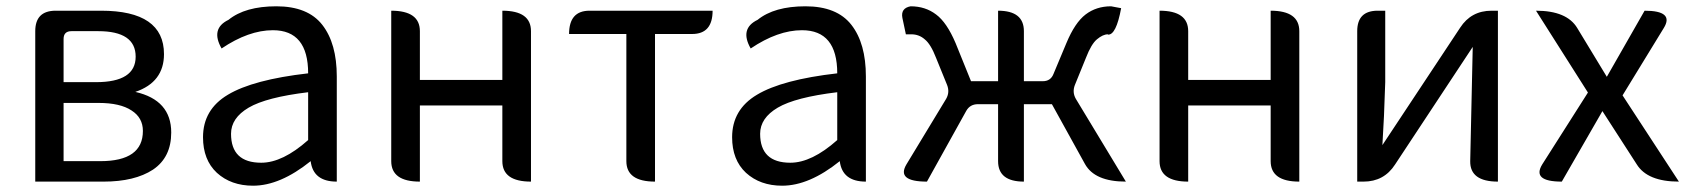

<svg xmlns="http://www.w3.org/2000/svg" viewBox="-20 -577 5369 610"><path d="M92 0V-478Q92 -543 157 -543H301Q501 -543 501 -405Q501 -316 410 -285Q524 -259 524 -156Q524 -77 466 -38Q408 0 309 0ZM182 -316H285Q411 -316 411 -397Q411 -478 292 -478H207Q182 -478 182 -453ZM182 -65H299Q434 -65 434 -161Q434 -203 398 -226Q362 -250 293 -250H182Z M784 13Q714 13 669 -28Q625 -69 625 -141Q625 -229 704 -276Q784 -324 959 -344Q959 -481 847 -481Q770 -481 684 -423Q648 -486 706 -514Q759 -557 858 -557Q958 -557 1004 -498Q1050 -439 1050 -334V0Q975 0 967 -65Q870 13 784 13ZM810 -60Q878 -60 959 -132V-284Q826 -268 770 -235Q714 -202 714 -152Q714 -60 810 -60Z M1314 0Q1223 0 1223 -65V-543Q1314 -543 1314 -478V-323H1576V-543Q1667 -543 1667 -478V0Q1576 0 1576 -65V-242H1314V0Z M2061 0Q1970 0 1970 -65V-469H1788Q1788 -543 1853 -543H2244Q2244 -469 2179 -469H2061V0Z M2465 13Q2395 13 2350 -28Q2306 -69 2306 -141Q2306 -229 2385 -276Q2465 -324 2640 -344Q2640 -481 2528 -481Q2451 -481 2365 -423Q2329 -486 2387 -514Q2440 -557 2539 -557Q2639 -557 2685 -498Q2731 -439 2731 -334V0Q2656 0 2648 -65Q2551 13 2465 13ZM2491 -60Q2559 -60 2640 -132V-284Q2507 -268 2451 -235Q2395 -202 2395 -152Q2395 -60 2491 -60Z M2925 0Q2827 0 2860 -55L2986 -263Q2998 -284 2989 -307L2954 -393Q2937 -437 2918 -452Q2900 -468 2875 -468H2858L2847 -520Q2841 -551 2873 -557Q2920 -557 2954 -531Q2988 -506 3016 -440L3065 -319H3151V-543Q3233 -543 3233 -478V-319H3293Q3318 -319 3327 -342L3368 -440Q3395 -505 3429 -531Q3463 -557 3510 -557L3542 -551Q3526 -465 3500 -467V-468Q3484 -468 3465 -452Q3447 -437 3430 -393L3395 -307Q3386 -284 3398 -263L3557 0Q3458 0 3427 -56L3322 -246H3233V0Q3151 0 3151 -65V-246H3087Q3062 -246 3050 -225L2925 0Z M3755 0Q3664 0 3664 -65V-543Q3755 -543 3755 -478V-323H4017V-543Q4108 -543 4108 -478V0Q4017 0 4017 -65V-242H3755V0Z M4292 0V-478Q4292 -543 4357 -543H4381V-316L4377 -208L4372 -116L4619 -489Q4654 -543 4719 -543H4739V0Q4650 0 4651 -65L4659 -428L4412 -54Q4377 0 4312 0Z M4942 0Q4846 0 4880 -55L5025 -283L4860 -543Q4958 -543 4991 -488L5085 -333L5205 -543Q5300 -543 5266 -488L5135 -274L5314 0Q5214 0 5180 -55L5071 -224L4942 0Z"/></svg>

Font: Swei Toothpaste CJK TC
Style: Regular
Weight: 400
Version: Version 1.0